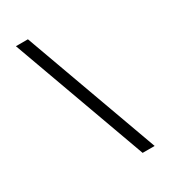

<svg xmlns="http://www.w3.org/2000/svg" viewBox="-229 -936 1057 1191"><g transform="rotate(-30 300.0 -340.0)"><path d="M432 143 82 -823H168L518 143Z"/></g></svg>

Font: Monocode
Style: Regular
Weight: 400
Designer: Belleve Invis
Foundry: Belleve Invis
Version: Version 16.1.0; ttfautohint (v1.8.4)